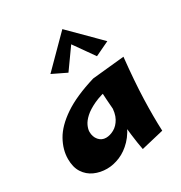

<svg xmlns="http://www.w3.org/2000/svg" viewBox="-179 -880 968 1026"><g transform="rotate(-30 305.0 -367.0)"><path d="M188 14Q146 14 110.5 -2Q75 -18 53.5 -51Q32 -84 32 -135Q32 -192 63.5 -248.5Q95 -305 168 -354.5Q241 -404 364 -441L417 -356Q353 -344 311.5 -324.5Q270 -305 246.5 -283.5Q223 -262 213.5 -241Q204 -220 204 -204Q204 -173 221.5 -152.5Q239 -132 266 -132Q290 -132 315.5 -146Q341 -160 358 -190.5Q375 -221 375 -272L433 -304Q428 -215 404 -154.5Q380 -94 344.5 -57Q309 -20 268 -3Q227 14 188 14ZM405 18Q397 -23 390 -79.5Q383 -136 378 -196Q373 -256 369.5 -309Q366 -362 364.5 -398Q363 -434 364 -441L562 -461Q547 -318 543.5 -210.5Q540 -103 544 -15ZM265 -534 178 -576 353 -752 367 -677ZM441 -534 340 -677 353 -752 529 -576Z"/></g></svg>

Font: Marhey Light SemiBold
Style: Regular
Weight: 600
Version: Version 1.000